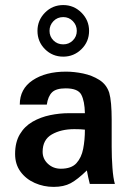

<svg xmlns="http://www.w3.org/2000/svg" viewBox="-20 -731 519 763"><path d="M193.4 11.7Q153.3 11.7 118.2 -3.9Q83 -19.5 61.5 -48.8Q40 -78.1 40 -119.1Q40 -166 59.1 -197.8Q78.1 -229.5 109.9 -247.6Q141.6 -265.6 179.2 -273.4Q216.8 -281.2 253.9 -281.2H317.4Q316.4 -329.1 303.2 -354.5Q290 -379.9 241.2 -379.9Q203.1 -379.9 187 -364.3Q170.9 -348.6 166 -315.4H58.6Q58.6 -377.9 109.9 -412.1Q161.1 -446.3 242.2 -446.3Q274.4 -446.3 310.1 -439Q345.7 -431.6 374.5 -413.6Q403.3 -395.5 414.1 -362.3Q418.9 -345.7 421.4 -317.9Q423.8 -290 423.8 -255.9V-147.5Q423.8 -105.5 426.8 -64.5Q429.7 -23.4 436.5 0H336.9Q334 -10.7 330.6 -26.4Q327.1 -42 325.2 -53.7Q288.1 -17.6 260.7 -2.9Q233.4 11.7 193.4 11.7ZM221.7 -60.5Q263.7 -60.5 283.7 -82.5Q303.7 -104.5 310.5 -139.6Q317.4 -174.8 317.4 -215.8Q300.8 -217.8 275.4 -217.8Q222.7 -217.8 186 -196.8Q149.4 -175.8 149.4 -127.9Q149.4 -99.6 170.4 -80.1Q191.4 -60.5 221.7 -60.5ZM231.4 -505.9Q188.5 -505.9 158.7 -535.6Q128.9 -565.4 128.9 -608.4Q128.9 -650.4 158.7 -680.7Q188.5 -710.9 231.4 -710.9Q273.4 -710.9 303.7 -680.7Q334 -650.4 334 -608.4Q334 -565.4 303.7 -535.6Q273.4 -505.9 231.4 -505.9ZM231.4 -554.7Q253.9 -554.7 269.5 -570.3Q285.2 -585.9 285.2 -608.4Q285.2 -630.9 269.5 -647Q253.9 -663.1 231.4 -663.1Q208 -663.1 192.4 -647Q176.8 -630.9 176.8 -608.4Q176.8 -585.9 192.4 -570.3Q208 -554.7 231.4 -554.7Z"/></svg>

Font: Padauk
Style: Bold
Weight: 700
Designer: Debbi Hosken, Becca Hirsbrunner Spalinger
Foundry: SIL International
Version: Version 5.003